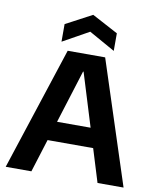

<svg xmlns="http://www.w3.org/2000/svg" viewBox="-98 -999 884 1075"><g transform="rotate(10 344.0 -461.5)"><path d="M9 0 238 -700H451L679 0H531L346 -600H343L155 0ZM121 -188 158 -298H518L554 -188ZM195 -744V-844L344 -923L492 -844V-744L344 -827Z"/></g></svg>

Font: DM Sans 9pt 36pt ExtraBold
Style: Regular
Weight: 800
Version: Version 4.004;gftools[0.9.30]